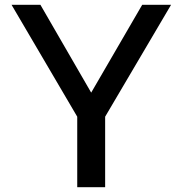

<svg xmlns="http://www.w3.org/2000/svg" viewBox="-20 -778 758 798"><path d="M691 -758 417 -293V0H301V-293L28 -758H148L359 -393L571 -758Z"/></svg>

Font: Biryani DemiBold
Style: Regular
Weight: 600
Designer: Dan Reynolds and Mathieu Réguer
Foundry: Dan Reynolds and Mathieu Réguer
Version: Version 1.003;PS 001.003;hotconv 1.0.70;makeotf.lib2.5.58329